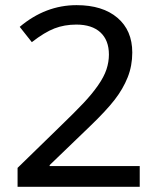

<svg xmlns="http://www.w3.org/2000/svg" viewBox="-20 -722 612 742"><path d="M520 0H47.9V-73.2L212.9 -233.9Q268.6 -287.6 302 -323Q335.4 -358.4 358.6 -391.6Q381.8 -424.8 391.4 -453.6Q400.9 -482.4 400.9 -511.2Q400.9 -566.4 368.2 -596.7Q335.4 -627 274.9 -627Q229 -627 190.4 -612.1Q151.9 -597.2 103 -559.1L56.2 -618.2Q155.8 -702.1 275.9 -702.1Q376.5 -702.1 433.8 -653.3Q491.2 -604.5 491.2 -519Q491.2 -467.8 473.4 -423.1Q455.6 -378.4 422.9 -336.2Q390.1 -293.9 327.1 -233.4L171.9 -84V-80.1H520Z"/></svg>

Font: Noto Sans Kannada
Style: Regular
Weight: 400
Designer: Monotype Design team
Foundry: Monotype Imaging Inc.
Version: Version 1.00